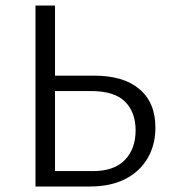

<svg xmlns="http://www.w3.org/2000/svg" viewBox="-20 -678 634 698"><path d="M109 0V-658H180V-56H318Q395 -56 434 -96.5Q473 -137 473 -204Q473 -270 434.5 -308.5Q396 -347 310 -347H155V-403H322Q429 -403 487 -354Q545 -305 545 -214Q545 -151 516.5 -102.5Q488 -54 435 -27Q382 0 307 0Z"/></svg>

Font: Ysabeau Office
Style: Regular
Weight: 400
Designer: Christian Thalmann (Catharsis Fonts)
Version: Version 2.001;gftools[0.9.30]; featfreeze: tnum,lnum,ss02